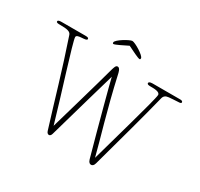

<svg xmlns="http://www.w3.org/2000/svg" viewBox="-243 -1227 1590 1529"><g transform="rotate(30 552.0 -462.5)"><path d="M678 -875C683 -875 686 -877 686 -886C686 -911 583 -972 558 -972C535 -972 431 -911 431 -886C431 -877 434 -875 439 -875C452 -875 512 -905 558 -928C604 -905 664 -875 678 -875ZM950 -701C950 -661 801 -151 765 -17C729 -162 657 -389 590 -690C588 -697 581 -737 559 -737C540 -737 536 -714 528 -690C499 -579 352 -73 352 -73C284 -311 147 -730 147 -771C147 -804 243 -782 243 -807C243 -817 236 -821 212 -821H-5C-28 -821 -40 -818 -40 -807C-40 -795 -23 -795 -4 -795C59 -795 89 -789 98 -763C191 -490 254 -262 332 -13C337 3 347 9 355 9C370 9 375 -6 378 -16C430 -202 558 -643 558 -643C562 -619 662 -243 734 15C742 42 754 47 765 47C774 47 787 43 794 17C886 -319 925 -455 984 -690C990 -714 1004 -725 1033 -728C1043 -729 1096 -733 1124 -734C1137 -734 1144 -739 1144 -745C1144 -755 1133 -759 1121 -759H866C840 -759 832 -751 832 -744C832 -730 853 -730 866 -730C896 -730 950 -730 950 -701Z"/></g></svg>

Font: Life Savers
Style: Regular
Weight: 400
Designer: Pablo Impallari, Rodrigo Fuenzalida, Brenda Gallo
Foundry: Pablo Impallari, Rodrigo Fuenzalida, Brenda Gallo
Version: Version 3.000